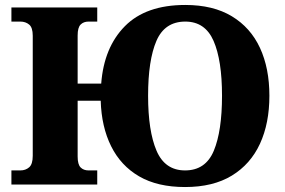

<svg xmlns="http://www.w3.org/2000/svg" viewBox="-20 -744 1149 774"><path d="M726 10Q615 10 541 -33Q467 -76 428 -154.5Q389 -233 386 -338H293V-113Q293 -81 305 -69Q317 -57 337 -57H372V0H26V-57H62Q83 -57 97.5 -69.5Q112 -82 112 -116V-600Q112 -633 97.5 -645Q83 -657 62 -657H26V-714H372V-657H337Q317 -657 305 -645Q293 -633 293 -601V-407H388Q399 -553 483.5 -638.5Q568 -724 727 -724Q839 -724 914.5 -678.5Q990 -633 1028 -551Q1066 -469 1066 -358Q1066 -247 1028 -164.5Q990 -82 914.5 -36Q839 10 726 10ZM726 -57Q809 -57 842 -136.5Q875 -216 875 -358Q875 -501 841 -579Q807 -657 727 -657Q644 -657 610.5 -579Q577 -501 577 -358Q577 -216 611 -136.5Q645 -57 726 -57Z"/></svg>

Font: Noto Serif ExtraBold
Style: Regular
Weight: 800
Designer: Monotype Design Team
Foundry: Monotype Imaging Inc.
Version: Version 2.014